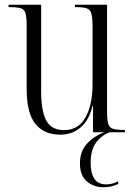

<svg xmlns="http://www.w3.org/2000/svg" viewBox="-20 -556 566 807"><path d="M234 10Q165 10 128.5 -35.5Q92 -81 92 -184V-450Q92 -483 87.5 -499.5Q83 -516 68 -521Q53 -526 23 -526H16V-536H153V-172Q153 -88 175 -48.5Q197 -9 249 -9Q309 -9 339 -62Q369 -115 369 -201V-442Q369 -479 364.5 -497Q360 -515 345.5 -520.5Q331 -526 300 -526H295V-536H430V-89Q430 -54 434.5 -37Q439 -20 454 -15Q469 -10 499 -10H505V0H371V-111H369Q354 -50 318.5 -20Q283 10 234 10ZM416 231Q372 231 344 205.5Q316 180 316 131Q316 80 346 47.5Q376 15 419 0H441Q406 13 383.5 43.5Q361 74 361 128Q361 219 426 219Q437 219 449 216.5Q461 214 477 206V217Q449 231 416 231Z"/></svg>

Font: Noto Serif Display Condensed Light
Style: Regular
Weight: 300
Width: 3
Designer: Monotype Design Team
Foundry: Monotype Imaging Inc.
Version: Version 2.009